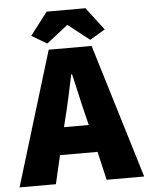

<svg xmlns="http://www.w3.org/2000/svg" viewBox="-67 -880 718 927"><g transform="rotate(-5 292.0 -417.0)"><path d="M240 -316C256 -378 272 -456 286 -522H290C306 -457 322 -378 338 -316L349 -271H229ZM-10 0H166L198 -138H380L412 0H594L396 -650H188ZM110 -724 184 -680 286 -760H290L392 -680L466 -724L382 -834H194Z"/></g></svg>

Font: Giro Sans Black
Style: Regular
Weight: 900
Designer: Paul D. Hunt
Foundry: Adobe Systems Incorporated
Version: Version 1.000;PS 1.0;hotconv 1.0.88;makeotf.lib2.5.647800